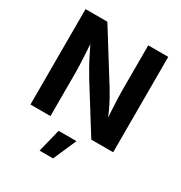

<svg xmlns="http://www.w3.org/2000/svg" viewBox="-217 -881 1195 1268"><g transform="rotate(30 381.0 -247.5)"><path d="M65.7 0V-727.5H232.1L461.8 -359.2Q479.3 -330.9 497.5 -297.8Q515.7 -264.8 534.4 -224.2Q553.2 -183.7 572 -132.9H556.7Q553.4 -173.6 550.5 -219.3Q547.6 -265 545.8 -307.1Q544 -349.2 544 -378.3V-727.5H696.4V0H529.6L321 -333.9Q298 -371.7 278.3 -406.9Q258.7 -442.2 237.5 -485.1Q216.3 -528.1 186.9 -587.5H205.8Q209.1 -534.9 212 -486.3Q214.8 -437.8 216.6 -398.6Q218.3 -359.4 218.3 -334.4V0ZM270.1 233.6 313.7 57.6H449.9L372.9 233.6Z"/></g></svg>

Font: Adwaita Sans
Style: Regular
Weight: 400
Designer: Rasmus Andersson
Foundry: rsms
Version: Version 4.001;git-9221beed3